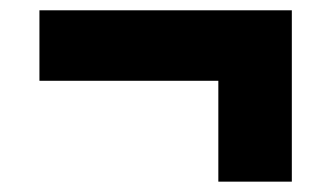

<svg xmlns="http://www.w3.org/2000/svg" viewBox="-20 -474 640 371"><path d="M401.9 -123V-317.9H56.2V-454.1H543.9V-123Z"/></svg>

Font: Mulish ExtraBlack
Style: Regular
Weight: 1000
Designer: Vernon Adams
Foundry: Vernon Adams
Version: Version 3.603; ttfautohint (v1.8.3)